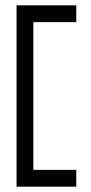

<svg xmlns="http://www.w3.org/2000/svg" viewBox="-20 -630 340 720"><path d="M42 70H266V7H105V-547H266V-610H42Z"/></svg>

Font: Charger Sport
Style: Lit
Weight: 300
Designer: Jasper
Foundry: Cannot Into Space Fonts
Version: Version 1.1